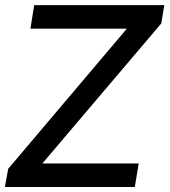

<svg xmlns="http://www.w3.org/2000/svg" viewBox="-25 -748 678 768"><path d="M-5.4 0 7.8 -72.8 482.4 -633.3H96.7L111.8 -727.5H632.3L620.1 -654.3L144.5 -94.2H529.8L514.2 0Z"/></svg>

Font: Inter Tight Medium
Style: Italic
Weight: 500
Italic angle: -9.39999°
Designer: Rasmus Andersson
Foundry: rsms
Version: Version 3.004